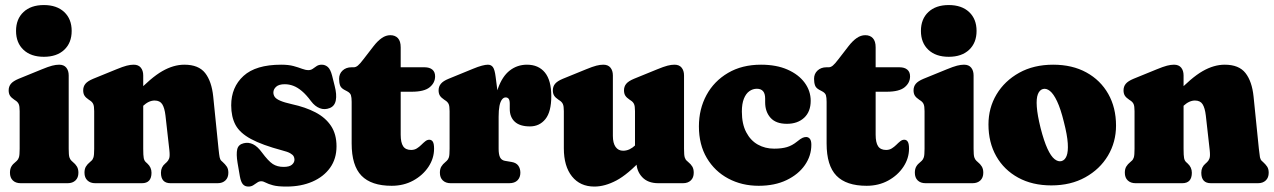

<svg xmlns="http://www.w3.org/2000/svg" viewBox="-20 -708 4925 742"><path d="M245.5 -416.5V-133Q245.5 -109 248.2 -100.2Q251 -91.5 256.5 -86.5L261.5 -82Q271.5 -74 277.2 -64.5Q283 -55 283 -40.5Q283 -21.5 271.8 -10.8Q260.5 0 241.5 0H60Q40.5 0 29.5 -10.8Q18.5 -21.5 18.5 -40.5Q18.5 -55 24 -64.5Q29.5 -74 40 -82L45 -86.5Q50.5 -91.5 53.2 -100.2Q56 -109 56 -133V-278.5Q56 -298 52.2 -306Q48.5 -314 40 -319.5L35.5 -322.5Q23.5 -330.5 18.5 -338.5Q13.5 -346.5 13.5 -359Q13.5 -373.5 22 -384Q30.5 -394.5 52 -403.5L141.5 -440Q167 -450.5 181.5 -454.2Q196 -458 208.5 -458Q227 -458 236.2 -446.5Q245.5 -435 245.5 -416.5ZM149.5 -488.5Q99.5 -488.5 70.8 -515.5Q42 -542.5 42 -588.5Q42 -634.5 70.8 -661.5Q99.5 -688.5 149.5 -688.5Q199.5 -688.5 228.2 -661.5Q257 -634.5 257 -588.5Q257 -542.5 228.2 -515.5Q199.5 -488.5 149.5 -488.5Z M533.5 -416.5V-133Q533.5 -107 535.5 -97Q537.5 -87 543.5 -81.5L549.5 -76Q565.5 -61.5 565.5 -40.5Q565.5 0 528.5 0H348Q329 0 317.8 -10.8Q306.5 -21.5 306.5 -40.5Q306.5 -55 312 -64.2Q317.5 -73.5 328 -82L333 -86.5Q338.5 -91 341.2 -99.8Q344 -108.5 344 -133V-278.5Q344 -298 340.2 -306Q336.5 -314 328 -319.5L323.5 -322.5Q311.5 -330.5 306.5 -338.5Q301.5 -346.5 301.5 -359Q301.5 -373.5 310 -384Q318.5 -394.5 340 -403.5L429.5 -440Q455 -450.5 469.5 -454.2Q484 -458 496.5 -458Q515 -458 524.2 -446.5Q533.5 -435 533.5 -416.5ZM517.5 -284.5 484.5 -325 504 -345.5Q563.5 -408 607 -433Q650.5 -458 692.5 -458Q747.5 -458 772.8 -425.8Q798 -393.5 804 -335L824.5 -133Q827 -109 828.8 -100.2Q830.5 -91.5 835.5 -86.5L840.5 -82Q850.5 -73 856.5 -64Q862.5 -55 862.5 -40.5Q862.5 -21.5 851.2 -10.8Q840 0 821 0H639Q602 0 602 -40.5Q602 -62.5 618.5 -76L624.5 -81.5Q630.5 -87 633.8 -96Q637 -105 634.5 -128L619.5 -261.5Q616 -291 607 -305.2Q598 -319.5 577.5 -319.5Q566.5 -319.5 555.5 -314.5Q544.5 -309.5 532 -298Z M1076 -63Q1098.5 -63 1108.2 -71.5Q1118 -80 1118 -91Q1118 -98 1114.8 -104Q1111.5 -110 1101.5 -115.8Q1091.5 -121.5 1071.5 -126.5Q993 -147.5 950 -170.8Q907 -194 890.2 -225.2Q873.5 -256.5 873.5 -301Q873.5 -371 921 -414.5Q968.5 -458 1066.5 -458Q1095 -458 1114.2 -452.8Q1133.5 -447.5 1147.2 -442.2Q1161 -437 1172 -437Q1181.5 -437 1188.8 -442.2Q1196 -447.5 1204 -452.8Q1212 -458 1223.5 -458Q1236.5 -458 1246.8 -449.2Q1257 -440.5 1263.5 -415.5L1273.5 -375.5Q1282 -343 1277.8 -320.5Q1273.5 -298 1254.5 -290.5Q1234.5 -282.5 1215.8 -289.8Q1197 -297 1182 -317Q1163.5 -342 1146.5 -356.2Q1129.5 -370.5 1113.2 -376.5Q1097 -382.5 1080.5 -382.5Q1058 -382.5 1047.2 -372.8Q1036.5 -363 1036.5 -350.5Q1036.5 -341 1042 -333.2Q1047.5 -325.5 1063 -318.8Q1078.5 -312 1107.5 -305.5Q1160.5 -294 1199.2 -273.8Q1238 -253.5 1259.2 -221.5Q1280.5 -189.5 1280.5 -142.5Q1280.5 -94.5 1255.8 -59.8Q1231 -25 1187.2 -6Q1143.5 13 1087 13Q1053 13 1034.8 8Q1016.5 3 1007 -2.2Q997.5 -7.5 989.5 -7.5Q981 -7.5 973.8 -2.2Q966.5 3 958.5 8Q950.5 13 940 13Q926.5 13 918.8 4.2Q911 -4.5 907 -26.5L898 -79Q892.5 -112.5 896.8 -131Q901 -149.5 922 -154.5Q940.5 -159 958 -150.5Q975.5 -142 992.5 -118.5Q1017 -85.5 1034.2 -74.2Q1051.5 -63 1076 -63Z M1321 -355.5 1311.5 -360.5Q1298 -367.5 1294.2 -378Q1290.5 -388.5 1290.5 -403.5Q1290.5 -423 1304 -435.5Q1317.5 -448 1338.5 -448H1347Q1355 -448 1363 -454.5Q1371 -461 1385 -479.5L1424 -530Q1440 -550.5 1455.8 -561.2Q1471.5 -572 1488.5 -572Q1507 -572 1517.8 -560.5Q1528.5 -549 1528.5 -525V-187.5Q1528.5 -157 1538 -142.8Q1547.5 -128.5 1569 -128.5Q1581.5 -128.5 1591 -134.5Q1600.5 -140.5 1608.2 -148.2Q1616 -156 1623.5 -162Q1631 -168 1639 -168Q1648 -168 1652.8 -160.2Q1657.5 -152.5 1657.5 -133.5Q1657.5 -96 1635.8 -63.2Q1614 -30.5 1577 -10.2Q1540 10 1493.5 10Q1415 10 1377 -29Q1339 -68 1339 -153.5V-314.5Q1339 -331 1336.2 -340Q1333.5 -349 1321 -355.5ZM1465 -353.5V-448H1620.5Q1640 -448 1650.8 -439Q1661.5 -430 1661.5 -413Q1661.5 -388 1640.5 -370.8Q1619.5 -353.5 1571 -353.5Z M1887.5 -243Q1887.5 -318 1904.2 -365.5Q1921 -413 1950 -435.5Q1979 -458 2016.5 -458Q2061 -458 2085.8 -427.8Q2110.5 -397.5 2110.5 -336.5Q2110.5 -276 2087.8 -247.8Q2065 -219.5 2028 -219.5Q1989 -219.5 1969.5 -237.5Q1950 -255.5 1950 -287V-307.5Q1950 -320 1946 -325.8Q1942 -331.5 1934 -331.5Q1926 -331.5 1919.8 -323.2Q1913.5 -315 1910.2 -298.5Q1907 -282 1907 -257ZM1895.5 -410.5 1907 -321V-133Q1907 -111 1912.5 -100Q1918 -89 1931 -86.5L1957.5 -82Q1975 -79 1983 -67.8Q1991 -56.5 1991 -40.5Q1991 -22.5 1980 -11.2Q1969 0 1948 0H1721.5Q1702.5 0 1691.2 -10.8Q1680 -21.5 1680 -40.5Q1680 -55 1685.5 -64.2Q1691 -73.5 1701.5 -82L1706.5 -86.5Q1712 -91.5 1714.8 -100Q1717.5 -108.5 1717.5 -133V-278.5Q1717.5 -298 1713.8 -306Q1710 -314 1701.5 -319.5L1697 -322.5Q1685 -330.5 1680 -338.5Q1675 -346.5 1675 -359Q1675 -373.5 1683.8 -384.2Q1692.5 -395 1713.5 -403.5L1807.5 -442Q1828 -450.5 1842.2 -454.2Q1856.5 -458 1865.5 -458Q1878 -458 1885 -448.5Q1892 -439 1895.5 -410.5Z M2439.5 -82.5V-99L2434 -100V-278.5Q2434 -298 2430.2 -306Q2426.5 -314 2418 -319.5L2413.5 -322.5Q2401.5 -330.5 2396.5 -338.5Q2391.5 -346.5 2391.5 -359Q2391.5 -373.5 2400 -384Q2408.5 -394.5 2430 -403.5L2519.5 -440Q2545 -450.5 2559.5 -454.2Q2574 -458 2586.5 -458Q2605 -458 2614.2 -446.5Q2623.5 -435 2623.5 -416.5V-133Q2623.5 -108.5 2626.2 -99.8Q2629 -91 2634.5 -86.5L2639.5 -82Q2650 -73.5 2655.5 -64.2Q2661 -55 2661 -40.5Q2661 -21.5 2649.8 -10.8Q2638.5 0 2619.5 0H2524Q2483.5 0 2461.5 -23.8Q2439.5 -47.5 2439.5 -82.5ZM2159 -135V-278.5Q2159 -298 2155.2 -306Q2151.5 -314 2143 -319.5L2138.5 -322.5Q2126.5 -330.5 2121.5 -338.5Q2116.5 -346.5 2116.5 -359Q2116.5 -373.5 2125 -384Q2133.5 -394.5 2155 -403.5L2244.5 -440Q2270 -450.5 2284.5 -454.2Q2299 -458 2311.5 -458Q2330 -458 2339.2 -446.5Q2348.5 -435 2348.5 -416.5V-183Q2348.5 -155 2359 -140.2Q2369.5 -125.5 2388 -125.5Q2401 -125.5 2412.8 -131Q2424.5 -136.5 2435.5 -147L2449.5 -160.5L2483 -116.5L2464 -96Q2406.5 -34 2362 -10.5Q2317.5 13 2277 13Q2222 13 2190.5 -26.2Q2159 -65.5 2159 -135Z M3113 -318.5Q3113 -276.5 3087.8 -253Q3062.5 -229.5 3021 -229.5Q2978.5 -229.5 2957.8 -252.8Q2937 -276 2937 -312.5V-327Q2937 -346 2929 -355.5Q2921 -365 2905 -365Q2889 -365 2875.8 -355.5Q2862.5 -346 2854.8 -326.5Q2847 -307 2847 -277Q2847 -229 2863.8 -197Q2880.5 -165 2908.8 -149.2Q2937 -133.5 2971.5 -133.5Q3001 -133.5 3021.2 -139.5Q3041.5 -145.5 3060.5 -161Q3074.5 -172.5 3081.8 -175.5Q3089 -178.5 3095.5 -178.5Q3104 -178.5 3109.8 -171.5Q3115.5 -164.5 3115.5 -148.5Q3115.5 -106 3090.5 -70Q3065.5 -34 3019.8 -12Q2974 10 2912 10Q2847 10 2794.5 -18Q2742 -46 2711.5 -97.5Q2681 -149 2681 -219.5Q2681 -286.5 2710.2 -340.5Q2739.5 -394.5 2793.5 -426.2Q2847.5 -458 2921 -458Q2980.5 -458 3023.5 -439Q3066.5 -420 3089.8 -388.2Q3113 -356.5 3113 -318.5Z M3156.5 -355.5 3147 -360.5Q3133.5 -367.5 3129.8 -378Q3126 -388.5 3126 -403.5Q3126 -423 3139.5 -435.5Q3153 -448 3174 -448H3182.5Q3190.5 -448 3198.5 -454.5Q3206.5 -461 3220.5 -479.5L3259.5 -530Q3275.5 -550.5 3291.2 -561.2Q3307 -572 3324 -572Q3342.5 -572 3353.2 -560.5Q3364 -549 3364 -525V-187.5Q3364 -157 3373.5 -142.8Q3383 -128.5 3404.5 -128.5Q3417 -128.5 3426.5 -134.5Q3436 -140.5 3443.8 -148.2Q3451.5 -156 3459 -162Q3466.5 -168 3474.5 -168Q3483.5 -168 3488.2 -160.2Q3493 -152.5 3493 -133.5Q3493 -96 3471.2 -63.2Q3449.5 -30.5 3412.5 -10.2Q3375.5 10 3329 10Q3250.5 10 3212.5 -29Q3174.5 -68 3174.5 -153.5V-314.5Q3174.5 -331 3171.8 -340Q3169 -349 3156.5 -355.5ZM3300.5 -353.5V-448H3456Q3475.5 -448 3486.2 -439Q3497 -430 3497 -413Q3497 -388 3476 -370.8Q3455 -353.5 3406.5 -353.5Z M3742.5 -416.5V-133Q3742.5 -109 3745.2 -100.2Q3748 -91.5 3753.5 -86.5L3758.5 -82Q3768.5 -74 3774.2 -64.5Q3780 -55 3780 -40.5Q3780 -21.5 3768.8 -10.8Q3757.5 0 3738.5 0H3557Q3537.5 0 3526.5 -10.8Q3515.5 -21.5 3515.5 -40.5Q3515.5 -55 3521 -64.5Q3526.5 -74 3537 -82L3542 -86.5Q3547.5 -91.5 3550.2 -100.2Q3553 -109 3553 -133V-278.5Q3553 -298 3549.2 -306Q3545.5 -314 3537 -319.5L3532.5 -322.5Q3520.5 -330.5 3515.5 -338.5Q3510.5 -346.5 3510.5 -359Q3510.5 -373.5 3519 -384Q3527.5 -394.5 3549 -403.5L3638.5 -440Q3664 -450.5 3678.5 -454.2Q3693 -458 3705.5 -458Q3724 -458 3733.2 -446.5Q3742.5 -435 3742.5 -416.5ZM3646.5 -488.5Q3596.5 -488.5 3567.8 -515.5Q3539 -542.5 3539 -588.5Q3539 -634.5 3567.8 -661.5Q3596.5 -688.5 3646.5 -688.5Q3696.5 -688.5 3725.2 -661.5Q3754 -634.5 3754 -588.5Q3754 -542.5 3725.2 -515.5Q3696.5 -488.5 3646.5 -488.5Z M4050 -458Q4124 -458 4178.5 -428Q4233 -398 4263 -345Q4293 -292 4293 -222.5Q4293 -159 4261.8 -106.5Q4230.5 -54 4174.2 -22.8Q4118 8.5 4043 8.5Q3969.5 8.5 3914.8 -21.5Q3860 -51.5 3830 -104.5Q3800 -157.5 3800 -227Q3800 -291 3831.2 -343.2Q3862.5 -395.5 3918.8 -426.8Q3975 -458 4050 -458ZM4082.5 -85.5Q4095.5 -89 4102 -105.5Q4108.5 -122 4106.5 -154Q4104.5 -186 4091.5 -236.5Q4079 -287.5 4065.2 -316.5Q4051.5 -345.5 4037.5 -356.5Q4023.5 -367.5 4010.5 -364Q3997.5 -360.5 3991 -344Q3984.5 -327.5 3986.8 -295.5Q3989 -263.5 4001.5 -213Q4014.5 -162.5 4028 -133.2Q4041.5 -104 4055.5 -93Q4069.5 -82 4082.5 -85.5Z M4554 -416.5V-133Q4554 -107 4556 -97Q4558 -87 4564 -81.5L4570 -76Q4586 -61.5 4586 -40.5Q4586 0 4549 0H4368.5Q4349.5 0 4338.2 -10.8Q4327 -21.5 4327 -40.5Q4327 -55 4332.5 -64.2Q4338 -73.5 4348.5 -82L4353.5 -86.5Q4359 -91 4361.8 -99.8Q4364.5 -108.5 4364.5 -133V-278.5Q4364.5 -298 4360.8 -306Q4357 -314 4348.5 -319.5L4344 -322.5Q4332 -330.5 4327 -338.5Q4322 -346.5 4322 -359Q4322 -373.5 4330.5 -384Q4339 -394.5 4360.5 -403.5L4450 -440Q4475.5 -450.5 4490 -454.2Q4504.5 -458 4517 -458Q4535.5 -458 4544.8 -446.5Q4554 -435 4554 -416.5ZM4538 -284.5 4505 -325 4524.5 -345.5Q4584 -408 4627.5 -433Q4671 -458 4713 -458Q4768 -458 4793.2 -425.8Q4818.5 -393.5 4824.5 -335L4845 -133Q4847.5 -109 4849.2 -100.2Q4851 -91.5 4856 -86.5L4861 -82Q4871 -73 4877 -64Q4883 -55 4883 -40.5Q4883 -21.5 4871.8 -10.8Q4860.5 0 4841.5 0H4659.5Q4622.5 0 4622.5 -40.5Q4622.5 -62.5 4639 -76L4645 -81.5Q4651 -87 4654.2 -96Q4657.5 -105 4655 -128L4640 -261.5Q4636.5 -291 4627.5 -305.2Q4618.5 -319.5 4598 -319.5Q4587 -319.5 4576 -314.5Q4565 -309.5 4552.5 -298Z"/></svg>

Font: Fraunces 144pt S100 Black
Style: Regular
Weight: 900
Version: Version 1.000